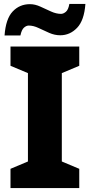

<svg xmlns="http://www.w3.org/2000/svg" viewBox="-20 -949 453 969"><path d="M380 0H33V-97L121 -134V-580L33 -617V-714H380V-617L292 -580V-134L380 -97ZM3 -770Q9 -854 44 -891Q79 -928 131 -928Q157 -928 184 -915.5Q211 -903 237.5 -891Q264 -879 288 -879Q300 -879 312.5 -889.5Q325 -900 330 -929H411Q405 -846 369 -808.5Q333 -771 284 -771Q256 -771 228.5 -783Q201 -795 175 -807.5Q149 -820 125 -820Q113 -820 101 -809.5Q89 -799 83 -770Z"/></svg>

Font: Noto Sans ExtraBold
Style: Regular
Weight: 800
Designer: Monotype Design Team
Foundry: Monotype Imaging Inc.
Version: Version 2.007